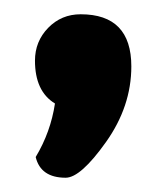

<svg xmlns="http://www.w3.org/2000/svg" viewBox="-20 -153 228 269"><path d="M29 -68Q29 -95 47.5 -114Q66 -133 93 -133Q164 -133 164 -60Q164 -4 128.5 46Q93 96 72 96Q37 96 30 67Q51 32 57 -8Q29 -25 29 -68Z"/></svg>

Font: Yanone Kaffeesatz Bold
Style: Regular
Weight: 700
Designer: Yanone (Cyrillic: Daniel Pouzeot)
Foundry: Yanone
Version: Version 1.003;PS 001.003;hotconv 1.0.88;makeotf.lib2.5.64775